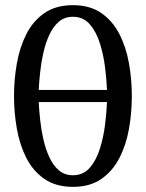

<svg xmlns="http://www.w3.org/2000/svg" viewBox="-20 -707 564 743"><path d="M490.2 -335Q490.2 -271.5 479.2 -209Q468.3 -146.5 442.1 -95.7Q416 -44.9 372.1 -14.4Q328.1 16.1 262.2 16.1Q196.3 16.1 152.1 -14.4Q107.9 -44.9 82 -95.7Q56.2 -146.5 45.2 -209Q34.2 -271.5 34.2 -335Q34.2 -398.9 45.2 -461.4Q56.2 -523.9 82 -575Q107.9 -626 152.1 -656.5Q196.3 -687 262.2 -687Q328.1 -687 372.1 -656.5Q416 -626 442.1 -575Q468.3 -523.9 479.2 -461.4Q490.2 -398.9 490.2 -335ZM394 -358.9Q392.6 -397 386.7 -445.1Q380.9 -493.2 366.9 -538.3Q353 -583.5 327.6 -612.8Q302.2 -642.1 262.2 -642.1Q230 -642.1 207.5 -622.8Q185.1 -603.5 170.7 -571.8Q156.2 -540 147.7 -502.2Q139.2 -464.4 135.3 -426.8Q131.3 -389.2 129.9 -358.9ZM394 -312H129.9Q131.3 -281.7 135.3 -244.1Q139.2 -206.5 147.7 -168.7Q156.2 -130.9 170.7 -99.1Q185.1 -67.4 207.5 -48.1Q230 -28.8 262.2 -28.8Q302.2 -28.8 327.6 -58.1Q353 -87.4 366.9 -132.6Q380.9 -177.7 386.7 -225.8Q392.6 -273.9 394 -312Z"/></svg>

Font: Charis
Style: Regular
Weight: 400
Designer: Walt Agee, Miriam Martin, Annie Olsen, Victor Gaultney, Lorna Priest, Alan Ward, Bob Hallissy, Martin Hosken, Sharon Cor
Foundry: SIL Global
Version: Version 7.000